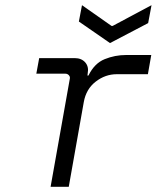

<svg xmlns="http://www.w3.org/2000/svg" viewBox="-20 -720 640 740"><path d="M175 0 249 -416Q251 -424 245.5 -430Q240 -436 232 -436H120L131 -496H268Q294 -496 308.5 -479.5Q323 -463 318 -437L317 -429H321Q344 -476 383.5 -492Q423 -508 466 -508H563L550 -434H430Q386 -434 349 -405.5Q312 -377 303 -327L245 0ZM404 -554 284 -637 296 -700 410 -620H414L564 -700L551 -631Z"/></svg>

Font: DM Mono Light
Style: Italic
Weight: 300
Italic angle: -10°
Designer: Colophon Foundry
Foundry: Colophon Foundry
Version: Version 1.000; ttfautohint (v1.8.2.53-6de2)